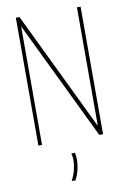

<svg xmlns="http://www.w3.org/2000/svg" viewBox="-100 -760 679 1038"><g transform="rotate(-10 240.0 -241.0)"><path d="M63 0V-702H83L398 -49V-700H418V0H397L83 -651V0ZM207 220Q223 189 229.5 161.5Q236 134 236 108Q236 91 231 73H251Q252 80 253.5 89Q255 98 255 108Q255 168 228 220Z"/></g></svg>

Font: Georama SemiCondensed Thin
Style: Regular
Weight: 100
Width: 4
Designer: Jean-Baptiste Levee
Foundry: Production Type
Version: Version 1.000